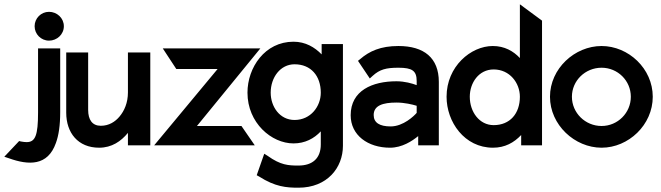

<svg xmlns="http://www.w3.org/2000/svg" viewBox="-128 -676 3074 893"><path d="M-87 60C5 93 94 97 132 -11C145 -46 152 -93 152 -155V-451H49V-153C49 -46 36 -15 -4 -15C-11 -15 -21 -16 -31 -18L-39 -20L-108 53ZM100 -487C137 -487 169 -516 169 -554C169 -592 137 -621 100 -621C63 -621 33 -591 33 -554C33 -517 63 -487 100 -487Z M333 11C392 11 435 -19 467 -58V0H571V-432H467V-246C467 -198 450 -160 428 -134C408 -110 379 -91 341 -91C301 -91 282 -119 282 -165V-432H180V-152C180 -58 235 11 333 11Z M1057 0 995 -90H788L1083 -451H629L692 -355H884L589 0Z M1237 -9C1291 -9 1333 -32 1364 -65V-4C1364 59 1327 94 1260 94C1213 94 1177 92 1117 49L1101 39L1066 139L1077 145C1152 193 1204 197 1260 197C1394 197 1467 104 1467 2V-471H1368V-423C1336 -456 1293 -482 1237 -482C1104 -482 1023 -362 1023 -245C1023 -104 1135 -9 1237 -9ZM1242 -377C1318 -377 1364 -323 1364 -245C1364 -181 1317 -118 1242 -118C1173 -118 1131 -180 1131 -245C1131 -316 1176 -377 1242 -377Z M1686 11C1742 11 1789 -20 1817 -43V0H1913V-295C1913 -407 1844 -462 1725 -462C1642 -462 1590 -438 1547 -401L1537 -393L1592 -311L1605 -323C1638 -353 1667 -361 1725 -361C1789 -361 1810 -347 1810 -299V-280C1789 -288 1754 -298 1716 -298C1604 -298 1503 -255 1503 -140C1503 -47 1583 11 1686 11ZM1716 -199C1753 -199 1791 -190 1810 -184V-151C1798 -137 1748 -88 1689 -88C1638 -88 1610 -105 1610 -141C1610 -185 1652 -199 1716 -199Z M2165 11C2221 11 2263 -13 2296 -48V0H2393V-580L2290 -656V-406C2260 -438 2219 -462 2164 -462C2062 -462 1949 -367 1949 -226C1949 -109 2032 11 2165 11ZM2168 -353C2243 -353 2290 -290 2290 -226C2290 -148 2244 -94 2168 -94C2102 -94 2057 -155 2057 -226C2057 -291 2099 -353 2168 -353Z M2670 11C2795 11 2908 -95 2908 -226C2908 -357 2795 -462 2670 -462C2545 -462 2430 -357 2430 -226C2430 -95 2545 11 2670 11ZM2670 -361C2745 -361 2806 -301 2806 -226C2806 -151 2745 -90 2670 -90C2594 -90 2532 -151 2532 -226C2532 -301 2594 -361 2670 -361Z"/></svg>

Font: Charger Pro
Style: BlkNar
Weight: 900
Designer: Jasper
Foundry: Cannot Into Space Fonts
Version: Version 1.09